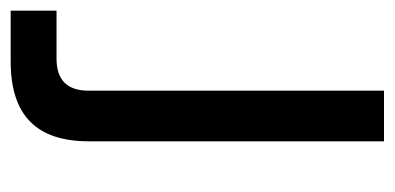

<svg xmlns="http://www.w3.org/2000/svg" viewBox="-266 -330 740 360"><g transform="rotate(90 104.0 -150.0)"><path d="M-56 200H39C140 200 189 152 189 53V-500H94V54C94 94 74 114 34 114H-56Z"/></g></svg>

Font: Uncut Sans Medium
Style: Regular
Weight: 500
Designer: Kasper Nordkvist
Foundry: UNCUT.wtf
Version: Version 1.304;Glyphs 3.2 (3246)